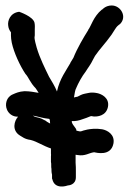

<svg xmlns="http://www.w3.org/2000/svg" viewBox="-20 -656 473 701"><path d="M323 -100V-101L324 -100C331 -99 384 -84 394 -131C401 -166 370 -181 353 -184C330 -188 310 -185 299 -183C273 -178 280 -173 259 -179C260 -189 241 -201 242 -214C256 -213 269 -216 282 -221C302 -227 311 -233 314 -232H316L319 -231C336 -229 367 -233 374 -265C381 -299 350 -313 335 -316C325 -318 314 -319 305 -317L290 -314C279 -312 271 -307 263 -303L253 -301C252 -301 251 -300 250 -300C252 -314 255 -328 257 -332L258 -333V-334C266 -353 279 -377 293 -395C300 -407 310 -418 321 -441C323 -444 325 -449 327 -452C344 -477 365 -498 387 -529C397 -544 403 -555 408 -560L416 -567H417C446 -594 421 -636 388 -636C366 -636 354 -622 353 -621H352C321 -596 312 -559 302 -547V-546C285 -519 262 -480 248 -445L237 -427V-426C222 -399 198 -369 188 -322C180 -342 169 -359 159 -376C145 -405 126 -442 114 -482C111 -491 106 -513 106 -518C106 -522 107 -525 107 -527V-549C107 -556 108 -563 106 -573C101 -596 50 -613 50 -613C17 -609 7 -580 10 -562C11 -553 14 -546 20 -538V-526C20 -519 21 -510 23 -500C31 -463 53 -416 73 -386C84 -375 90 -354 110 -334C114 -328 117 -324 121 -317C105 -320 87 -323 71 -323H69C50 -322 37 -316 28 -312C2 -302 -2 -274 5 -257C10 -243 25 -229 46 -230C32 -215 22 -180 53 -161C61 -157 69 -148 92 -145C116 -139 138 -123 166 -114V-96C167 -92 166 -89 166 -85V-65C167 -62 167 -57 167 -50V-46C168 -41 168 -37 168 -32C168 -25 170 -20 170 -18V-4L171 -2C180 38 225 22 228 21C229 21 257 20 257 -9V-31C257 -42 257 -50 256 -62V-91C257 -91 261 -90 263 -90C291 -85 305 -98 323 -100ZM160 -222C161 -220 162 -218 162 -217L163 -205C158 -207 155 -210 149 -213V-214L131 -223C118 -229 111 -226 100 -234C121 -230 138 -224 160 -222Z"/></svg>

Font: Stray Cat
Style: BlkCn
Weight: 900
Version: Version 1.0